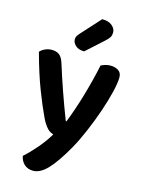

<svg xmlns="http://www.w3.org/2000/svg" viewBox="-133 -796 788 1062"><g transform="rotate(15 260.5 -265.5)"><path d="M148 -114Q124 -164 91 -249Q58 -334 25 -455Q35 -467 53 -475.5Q71 -484 92 -484Q118 -484 134.5 -472Q151 -460 161 -429Q208 -278 268 -123H272Q285 -156 299.5 -198Q314 -240 327.5 -286Q341 -332 353 -379Q365 -426 374 -470Q386 -476 399.5 -480Q413 -484 428 -484Q454 -484 473 -472Q492 -460 492 -433Q492 -403 479 -348.5Q466 -294 444.5 -231.5Q423 -169 396 -105.5Q369 -42 342 6Q290 98 247.5 143.5Q205 189 164 189Q132 189 112.5 170.5Q93 152 88 124Q104 110 122 91.5Q140 73 158 52Q176 31 192 9Q208 -13 220 -34Q211 -37 202.5 -41.5Q194 -46 185.5 -55Q177 -64 167.5 -78Q158 -92 148 -114ZM317 -720Q354 -720 374 -703Q394 -686 394 -665Q394 -646 386 -634.5Q378 -623 359 -606L266 -522Q234 -522 216.5 -538Q199 -554 199 -573Q199 -584 203.5 -592Q208 -600 218 -611Z"/></g></svg>

Font: Baloo Da 2 SemiBold
Style: Regular
Weight: 600
Designer: Noopur Datye, Sulekha Rajkumar and Ek Type
Foundry: Ek Type
Version: Version 1.640;hotconv 1.0.111;makeotfexe 2.5.65597; ttfautoh